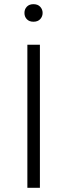

<svg xmlns="http://www.w3.org/2000/svg" viewBox="-20 -899 322 919"><path d="M171 0H111V-685H171ZM140 -795Q120 -795 108.5 -807Q97 -819 97 -837Q97 -855 108.5 -867Q120 -879 140 -879Q161 -879 172.5 -866.5Q184 -854 184 -837Q184 -820 172.5 -807.5Q161 -795 140 -795Z"/></svg>

Font: Trujillo Light
Style: Regular
Weight: 300
Designer: Fira Sans original fonts by bBox Type GmbH, Carrois Corporate GbR, & Edenspiekermann AG / Changes by Cristiano Sobral
Foundry: Fira Sans original fonts by bBox Type GmbH, Carrois Corporate GbR, & Edenspiekermann AG / Changes by Cristiano Sobral
Version: Version 4.301;July 28, 2020;FontCreator 13.0.0.2655 64-bit